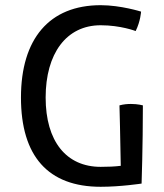

<svg xmlns="http://www.w3.org/2000/svg" viewBox="-20 -696 622 729"><path d="M59.6 -325.7C59.6 -103 162.6 13.2 362.3 13.2C438.5 13.2 517.6 1 517.6 1C517.6 1 522.5 -139.6 522.5 -295.9C522.5 -295.9 503.9 -301.3 477.1 -301.3C464.4 -301.3 449.7 -300.3 433.6 -295.9C433.6 -295.9 437.5 -151.4 438.5 -66.4C415.5 -63.5 389.2 -62.5 362.3 -62.5C231.4 -62.5 153.3 -159.7 153.3 -325.7C153.3 -492.2 231.4 -600.1 362.3 -600.1C438.5 -600.1 495.1 -578.1 495.1 -578.1C513.7 -615.7 515.6 -651.9 515.6 -651.9C515.6 -651.9 438.5 -676.3 362.3 -676.3C167.5 -676.3 59.6 -548.8 59.6 -325.7Z"/></svg>

Font: Basic
Style: Regular
Weight: 400
Designer: Magnus Gaarde
Foundry: Magnus Gaarde
Version: Version 1.001